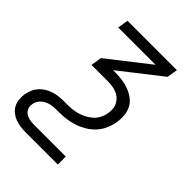

<svg xmlns="http://www.w3.org/2000/svg" viewBox="-221 -620 935 935"><g transform="rotate(45 246.5 -152.5)"><path d="M351 215H130Q111 215 92.5 212.5Q74 210 57 203.5Q40 197 26.5 186Q13 175 4.5 159.5Q-4 144 -6 125Q-8 106 -5 87Q-2 70 5 53.5Q12 37 24 23.5Q36 10 51.5 0.5Q67 -9 84 -14.5Q101 -20 118 -22Q135 -24 152 -24H170Q189 -24 207 -25.5Q225 -27 243.5 -32Q262 -37 279.5 -46Q297 -55 311.5 -68Q326 -81 335 -98.5Q344 -116 347 -134Q350 -150 348.5 -166Q347 -182 340 -195.5Q333 -209 321.5 -219Q310 -229 295.5 -234.5Q281 -240 265.5 -242Q250 -244 234 -244H124L133 -300L344 -465H87L96 -520H436L427 -465L216 -300H234Q258 -300 282 -296.5Q306 -293 328 -284.5Q350 -276 368.5 -262Q387 -248 397.5 -227.5Q408 -207 410 -183Q412 -159 408 -134Q404 -109 393 -84Q382 -59 363.5 -39Q345 -19 321 -5Q297 9 272 17Q247 25 221.5 28Q196 31 171 31H152Q137 31 121.5 34Q106 37 91.5 45Q77 53 67 66.5Q57 80 55 96Q52 111 57.5 124.5Q63 138 74.5 146Q86 154 100.5 157Q115 160 130 160H351Z"/></g></svg>

Font: Iosevka Term Curly Lt Obl
Style: Regular
Weight: 300
Italic angle: -9°
Designer: Belleve Invis
Foundry: Belleve Invis
Version: Version 32.3.0